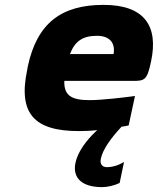

<svg xmlns="http://www.w3.org/2000/svg" viewBox="-20 -529 648 788"><path d="M600 -277C631 -422 573 -509 405 -509C233 -509 132 -435 94 -256L92 -244C53 -62 121 9 304 9C326 9 352 8 379 5C332 48 299 96 290 138C276 202 317 239 399 239C420 239 448 233 471 222L489 136C465 150 442 157 418 157C399 157 389 143 394 122C401 87 432 41 479 -9C488 -10 498 -12 508 -14L534 -135C490 -129 398 -118 347 -118C272 -118 242 -138 244 -197H525C574 -197 584 -200 600 -277ZM267 -307C288 -361 320 -382 378 -382C431 -382 454 -352 446 -307Z"/></svg>

Font: LT Wave Text Black Italic
Style: Regular
Weight: 900
Designer: Daniel Lyons
Version: Version 2.5 (Glyphs App)